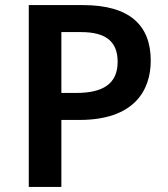

<svg xmlns="http://www.w3.org/2000/svg" viewBox="-20 -734 659 754"><path d="M306 -714H93V0H221V-263H292C502 -263 572 -374 572 -496C572 -633 491 -714 306 -714ZM298 -608C397 -608 442 -570 442 -491C442 -404 383 -369 279 -369H221V-608Z"/></svg>

Font: Noto Sans Vithkuqi SemiBold
Style: Regular
Weight: 600
Version: Version 1.001